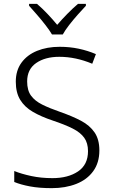

<svg xmlns="http://www.w3.org/2000/svg" viewBox="-20 -967 586 997"><path d="M496 -186Q496 -122 464 -78Q432 -34 376 -12Q320 10 249 10Q184 10 136 1Q88 -8 54 -22V-79Q91 -64 142 -53Q193 -42 252 -42Q334 -42 385.5 -77Q437 -112 437 -182Q437 -224 417.5 -251.5Q398 -279 357.5 -299.5Q317 -320 254 -341Q194 -361 151 -386Q108 -411 85 -448.5Q62 -486 62 -543Q62 -601 91.5 -641.5Q121 -682 172.5 -703Q224 -724 290 -724Q342 -724 389 -714Q436 -704 478 -686L459 -636Q373 -672 288 -672Q214 -672 167.5 -639.5Q121 -607 121 -544Q121 -498 141 -470.5Q161 -443 199 -424Q237 -405 292 -386Q355 -364 400.5 -340Q446 -316 471 -279.5Q496 -243 496 -186ZM250 -788Q237 -810 216 -837Q195 -864 172 -890.5Q149 -917 131 -937V-947H172Q199 -924 226.5 -895Q254 -866 277 -838Q301 -866 329.5 -895Q358 -924 385 -947H426V-937Q407 -917 383.5 -890.5Q360 -864 339 -837Q318 -810 306 -788Z"/></svg>

Font: Noto Sans Light
Style: Regular
Weight: 300
Designer: Monotype Design Team
Foundry: Monotype Imaging Inc.
Version: Version 2.007